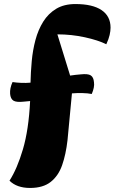

<svg xmlns="http://www.w3.org/2000/svg" viewBox="-20 -720 576 950"><path d="M97 -217Q61 -213 46.5 -222Q32 -231 30 -256Q28 -283 42 -314Q61 -311 85 -310Q109 -309 131 -311Q132 -362 137 -417Q142 -472 155.5 -522.5Q169 -573 194 -613Q219 -653 258 -676.5Q297 -700 353 -700Q438 -700 482.5 -670Q527 -640 527 -583Q527 -567 522.5 -547Q518 -527 506 -501Q466 -521 400 -535.5Q334 -550 264 -550L327 -346Q340 -348 353 -349.5Q366 -351 379 -352Q415 -356 429 -347Q443 -338 445 -313Q447 -301 444 -286Q441 -271 434 -255Q414 -259 387 -259.5Q360 -260 337 -258H336L314 -26Q306 44 287.5 97Q269 150 231 180Q193 210 129 210Q63 210 27 174Q65 115 93.5 18.5Q122 -78 129 -220Q113 -218 97 -217Z"/></svg>

Font: Lemonada SemiBold
Style: Regular
Weight: 600
Designer: Mohamed Gaber (Arabic), Eduardo Tunni (Latin)
Foundry: Kief Type Foundry
Version: Version 4.005; ttfautohint (v1.8.3)